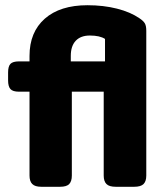

<svg xmlns="http://www.w3.org/2000/svg" viewBox="-20 -715 631 735"><path d="M93 -43V-364H53Q29 -364 20 -374Q11 -384 11 -407V-438Q11 -461 20 -470.5Q29 -480 53 -480H93V-501Q93 -592 151.5 -643.5Q210 -695 315 -695Q376 -695 427.5 -682Q479 -669 514 -645Q529 -635 534.5 -625.5Q540 -616 540 -597V-43Q540 -21 529.5 -10.5Q519 0 494 0H423Q398 0 387.5 -10.5Q377 -21 377 -43V-364H255V-43Q255 -21 245 -10.5Q235 0 210 0H138Q114 0 103.5 -10.5Q93 -21 93 -43ZM382 -480V-566Q362 -579 324 -579Q289 -579 270 -559Q251 -539 251 -501V-480Z"/></svg>

Font: Mitr Medium
Style: Regular
Weight: 500
Designer: Thanarat Vachiruckul
Foundry: Cadson Demak
Version: Version 1.002